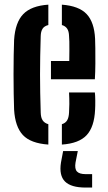

<svg xmlns="http://www.w3.org/2000/svg" viewBox="-20 -628 474 844"><path d="M42 -145.5Q41 -175 40.2 -216Q39.5 -257 39.5 -301.2Q39.5 -345.5 40.2 -385.5Q41 -425.5 42 -453Q47 -529.5 82.2 -566Q117.5 -602.5 192.5 -607.5V-518Q174.5 -513.5 167 -501.5Q159.5 -489.5 159 -469.5Q157.5 -424 156.8 -382.2Q156 -340.5 156 -300.2Q156 -260 156.8 -219Q157.5 -178 159 -133Q159.5 -111 167.5 -99Q175.5 -87 192.5 -82V7.5Q114.5 2 80.5 -34.5Q46.5 -71 42 -145.5ZM252 7.5V-82Q268 -87 275.2 -99.2Q282.5 -111.5 283.5 -133.5Q284.5 -148.5 284.8 -170.8Q285 -193 283.5 -221.5H397Q398.5 -210 398.8 -185.8Q399 -161.5 398 -145.5Q394.5 -70 360.8 -33.8Q327 2.5 252 7.5ZM204 -279.5V-360H284.5Q285 -383 285 -405.5Q285 -428 284.8 -445.2Q284.5 -462.5 283.5 -469.5Q283 -490.5 275.2 -502Q267.5 -513.5 252 -518V-607.5Q327 -602 360.8 -566.2Q394.5 -530.5 398 -457.5Q398.5 -445.5 399 -415.8Q399.5 -386 399.2 -349Q399 -312 397 -279.5ZM385 196.5H356.5Q292.5 196.5 265.8 170Q239 143.5 248 86.5L257.5 36H322L312 86.5Q307.5 114 318.2 125.8Q329 137.5 357 137.5H385Z"/></svg>

Font: Big Shoulders Stencil Text Thin
Style: Bold
Weight: 700
Version: Version 2.001